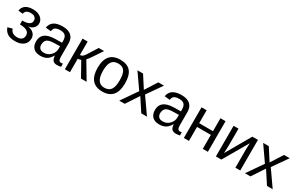

<svg xmlns="http://www.w3.org/2000/svg" viewBox="149 -1697 4376 2866"><g transform="rotate(30 2337.0 -264.0)"><path d="M224 10Q143 10 94.5 -20.5Q46 -51 24 -114L102 -136Q128 -56 226 -56Q273 -56 300.5 -79.5Q328 -103 328 -146Q328 -244 166 -244V-311Q319 -311 319 -395Q319 -431 294.5 -452Q270 -473 225 -473Q132 -473 121 -402L42 -412Q64 -538 226 -538Q307 -538 357.5 -499Q408 -460 408 -399Q408 -351 373 -317Q338 -283 287 -279V-278Q347 -271 384 -236Q421 -201 421 -148Q421 -74 368.5 -32Q316 10 224 10Z M660 10Q582 10 541 -31.5Q500 -73 500 -147Q500 -230 555 -273.5Q610 -317 729 -320L847 -322V-351Q847 -415 820 -443Q793 -471 734 -471Q675 -471 648 -451.5Q621 -432 616 -387L524 -396Q546 -538 736 -538Q835 -538 885.5 -492.5Q936 -447 936 -360V-133Q936 -92 947 -73Q958 -54 985 -54Q999 -54 1014 -58V-3Q979 5 946 5Q898 5 875.5 -20.5Q853 -46 850 -101H847Q814 -42 769.5 -16Q725 10 660 10ZM680 -56Q750 -53 799 -103.5Q848 -154 847 -217V-261L751 -259Q662 -257 628.5 -232Q595 -207 591 -146Q591 -103 614 -79.5Q637 -56 680 -56Z M1081 0V-528H1169V-297Q1199 -297 1220 -317Q1233 -329 1249 -352Q1264 -372 1360 -528H1452L1347 -370Q1300 -302 1284 -289L1456 0H1359L1223 -243Q1199 -233 1169 -233V0Z M1965 -265Q1965 10 1727 10Q1611 10 1552 -60Q1493 -130 1493 -265Q1493 -538 1730 -538Q1851 -538 1908 -471.5Q1965 -405 1965 -265ZM1873 -265Q1873 -375 1840 -424Q1807 -473 1731 -473Q1654 -473 1619.5 -423Q1585 -373 1585 -265Q1585 -55 1726 -55Q1804 -55 1838.5 -105.5Q1873 -156 1873 -265Z M2496 0H2398L2256 -217L2113 0H2018L2206 -271L2027 -528H2124L2256 -323L2387 -528H2485L2306 -272Z M2709 10Q2631 10 2590 -31.5Q2549 -73 2549 -147Q2549 -230 2604 -273.5Q2659 -317 2778 -320L2896 -322V-351Q2896 -415 2869 -443Q2842 -471 2783 -471Q2724 -471 2697 -451.5Q2670 -432 2665 -387L2573 -396Q2595 -538 2785 -538Q2884 -538 2934.5 -492.5Q2985 -447 2985 -360V-133Q2985 -92 2996 -73Q3007 -54 3034 -54Q3048 -54 3063 -58V-3Q3028 5 2995 5Q2947 5 2924.5 -20.5Q2902 -46 2899 -101H2896Q2863 -42 2818.5 -16Q2774 10 2709 10ZM2729 -56Q2799 -53 2848 -103.5Q2897 -154 2896 -217V-261L2800 -259Q2711 -257 2677.5 -232Q2644 -207 2640 -146Q2640 -103 2663 -79.5Q2686 -56 2729 -56Z M3132 -528H3220V-305H3458V-528H3546V0H3458V-241H3220V0H3132Z M3684 -528H3769V-239L3764 -104L4008 -528H4104V0H4020V-322Q4020 -329 4022 -375L4025 -426L3778 0H3684Z M4663 0H4565L4423 -217L4280 0H4185L4373 -271L4194 -528H4291L4423 -323L4554 -528H4652L4473 -272Z"/></g></svg>

Font: Libra Sans
Style: Regular
Weight: 400
Foundry: Context Ltd
Version: Version 1.002